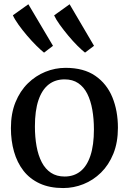

<svg xmlns="http://www.w3.org/2000/svg" viewBox="-20 -894 620 924"><path d="M32.5 -277.5Q32.5 -348 54.5 -402Q76.5 -456 114 -492.8Q151.5 -529.5 198.5 -548.5Q245.5 -567.5 295.5 -567.5Q383 -567.5 438.5 -529.2Q494 -491 520.8 -425.8Q547.5 -360.5 547.5 -279Q547.5 -208.5 525.5 -154.2Q503.5 -100 466 -63.2Q428.5 -26.5 381.5 -7.8Q334.5 11 284 11Q219 11 171.2 -11Q123.5 -33 93 -72.2Q62.5 -111.5 47.5 -164Q32.5 -216.5 32.5 -277.5ZM291 -44.5Q335.5 -44.5 367 -69.5Q398.5 -94.5 415.2 -145Q432 -195.5 432 -271Q432 -322 424.2 -366Q416.5 -410 400 -442.8Q383.5 -475.5 356.5 -493.8Q329.5 -512 291 -512Q245.5 -512 213.8 -487Q182 -462 165 -411.8Q148 -361.5 148 -285.5Q148 -234 156 -190Q164 -146 181 -113.2Q198 -80.5 225.2 -62.5Q252.5 -44.5 291 -44.5ZM191.5 -641Q177 -652.5 155 -674.2Q133 -696 110 -723Q87 -750 68.5 -776Q50 -802 42 -820.5L116.5 -873.5L235 -673.5L192.5 -641ZM389 -641Q374 -652.5 352.5 -674Q331 -695.5 308.5 -722.5Q286 -749.5 267.5 -775.2Q249 -801 240.5 -820L315 -873.5L432.5 -673.5L389.5 -641Z"/></svg>

Font: Merriweather 24pt
Style: Regular
Weight: 400
Designer: Eben Sorkin
Foundry: Eben Sorkin
Version: Version 2.100